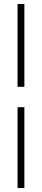

<svg xmlns="http://www.w3.org/2000/svg" viewBox="-20 -706 208 962"><path d="M67.9 235.8V-168.9H102.1V235.8ZM67.9 -271V-686H102.1V-271Z"/></svg>

Font: Halibut Thin
Style: Regular
Weight: 250
Designer: Matteo Maggi
Foundry: Collletttivo
Version: Version 3.080 | FøM Fix